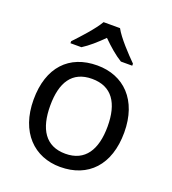

<svg xmlns="http://www.w3.org/2000/svg" viewBox="-140 -872 885 987"><g transform="rotate(20 302.5 -378.0)"><path d="M347 -766H257C231 -721 171 -656 134 -617V-606H194C229 -628 265 -660 301 -696C337 -660 375 -627 410 -606H472V-617C434 -655 371 -721 347 -766ZM551 -269C551 -446 449 -546 304 -546C150 -546 55 -446 55 -269C55 -91 159 10 301 10C454 10 551 -91 551 -269ZM146 -269C146 -396 193 -472 302 -472C411 -472 460 -396 460 -269C460 -142 411 -63 303 -63C194 -63 146 -142 146 -269Z"/></g></svg>

Font: Noto Sans EgyptHiero
Style: Regular
Weight: 400
Designer: Monotype Design Team
Foundry: Monotype Imaging Inc.
Version: Version 2.002